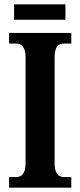

<svg xmlns="http://www.w3.org/2000/svg" viewBox="-20 -866 370 886"><path d="M45 -775H282V-846H45ZM22 0H309V-49H275C251 -49 232 -65 232 -110V-601C232 -651 249 -665 275 -665H309V-714H22V-665H55C77 -665 98 -651 98 -602V-110C98 -63 77 -49 55 -49H22Z"/></svg>

Font: Noto Serif Tamil ExtraCondensed
Style: Bold Italic
Weight: 700
Width: 2
Italic angle: -12°
Designer: Indian Type Foundry, Tom Grace, and the Monotype Design Team
Foundry: Monotype Imaging Inc.
Version: Version 2.003